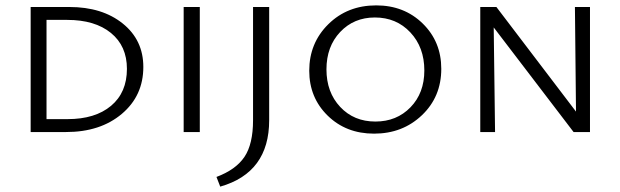

<svg xmlns="http://www.w3.org/2000/svg" viewBox="-20 -491 2307 714"><path d="M226 0H94V-465H238Q360 -465 436.5 -403.5Q513 -342 513 -242Q513 -135 433 -67.5Q353 0 226 0ZM452 -235Q452 -320 392.5 -368.5Q333 -417 230 -417H153V-48H231Q334 -48 393 -97.5Q452 -147 452 -235Z M663 0V-465H723V0Z M799 203 785 167Q857 140 889 92.5Q921 45 921 -44V-465H981V-44Q981 151 799 203Z M1371 6Q1267 6 1198.5 -61Q1130 -128 1130 -228Q1130 -331 1201 -401Q1272 -471 1379 -471Q1483 -471 1552 -403.5Q1621 -336 1621 -235Q1621 -131 1549 -62.5Q1477 6 1371 6ZM1376 -39Q1455 -39 1506.5 -92Q1558 -145 1558 -229Q1558 -315 1506 -370.5Q1454 -426 1374 -426Q1296 -426 1245 -372Q1194 -318 1194 -233Q1194 -148 1245 -93.5Q1296 -39 1376 -39Z M2118 -465H2174V0H2113L1816 -389L1821 0H1766V-465H1826L2122 -76Z"/></svg>

Font: EauTestSC Semilight
Style: Regular
Weight: 300
Designer: Christian Thalmann (Catharsis Fonts)
Version: Version 0.001;PS 000.001;hotconv 1.0.88;makeotf.lib2.5.64775